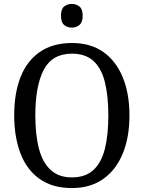

<svg xmlns="http://www.w3.org/2000/svg" viewBox="-20 -943 729 973"><path d="M344 10Q246 10 181 -36Q116 -82 84 -165Q52 -248 52 -359Q52 -470 84 -552Q116 -634 181.5 -679.5Q247 -725 345 -725Q439 -725 503.5 -679.5Q568 -634 602 -551.5Q636 -469 636 -358Q636 -247 602 -164.5Q568 -82 503 -36Q438 10 344 10ZM344 -44Q413 -44 453.5 -81.5Q494 -119 511.5 -189Q529 -259 529 -358Q529 -457 511.5 -527Q494 -597 453.5 -634Q413 -671 345 -671Q244 -671 201.5 -589Q159 -507 159 -358Q159 -259 177.5 -189Q196 -119 237 -81.5Q278 -44 344 -44ZM344 -803Q321 -803 305 -816.5Q289 -830 289 -863Q289 -897 305 -910Q321 -923 344 -923Q366 -923 382.5 -910Q399 -897 399 -863Q399 -830 382.5 -816.5Q366 -803 344 -803Z"/></svg>

Font: Noto Serif SemiCondensed
Style: Regular
Weight: 400
Width: 4
Designer: Monotype Design Team
Foundry: Monotype Imaging Inc.
Version: Version 2.013